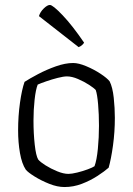

<svg xmlns="http://www.w3.org/2000/svg" viewBox="-20 -754 536 774"><path d="M240 0Q211 0 178.5 -13Q146 -26 119.5 -42.5Q93 -59 84 -70Q68 -94 60.5 -137Q53 -180 53 -228Q53 -286 60.5 -339.5Q68 -393 79 -424Q99 -437 133 -455Q167 -473 205 -486.5Q243 -500 275 -500Q297 -500 328 -487Q359 -474 385.5 -456.5Q412 -439 422 -426Q434 -402 438.5 -360Q443 -318 443 -279Q443 -222 435.5 -167.5Q428 -113 418 -78Q401 -63 372.5 -44.5Q344 -26 310 -13Q276 0 240 0ZM256 -53Q269 -53 291.5 -58.5Q314 -64 334 -71.5Q354 -79 361 -84Q370 -108 374.5 -154Q379 -200 379 -247Q379 -293 375.5 -333.5Q372 -374 366 -391Q359 -399 339 -412Q319 -425 294.5 -435.5Q270 -446 250 -446Q236 -446 212.5 -440Q189 -434 166 -426Q143 -418 132 -413Q124 -393 119.5 -352Q115 -311 115 -268Q115 -216 120 -171Q125 -126 134 -111Q142 -101 163.5 -87.5Q185 -74 210.5 -63.5Q236 -53 256 -53ZM297 -564 137 -689Q142 -706 156.5 -720Q171 -734 181 -734Q193 -734 232.5 -692.5Q272 -651 319 -582Q317 -578 311 -572.5Q305 -567 297 -564Z"/></svg>

Font: Texturina 72pt ExtraLight
Style: Regular
Weight: 200
Designer: Guillermo Torres Carreño
Foundry: Omnibus-Type
Version: Version 1.002; ttfautohint (v1.8.3)